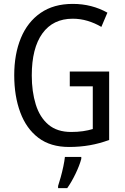

<svg xmlns="http://www.w3.org/2000/svg" viewBox="-20 -744 640 985"><path d="M338 -377H540V-26Q492 -8 441 1Q390 10 334 10Q239 10 177 -37Q115 -84 84 -167.5Q53 -251 53 -358Q53 -466 87 -548.5Q121 -631 188 -677.5Q255 -724 353 -724Q403 -724 447.5 -712.5Q492 -701 531 -679L500 -606Q466 -626 429 -637Q392 -648 353 -648Q252 -648 197.5 -572.5Q143 -497 143 -357Q143 -274 163.5 -208Q184 -142 228.5 -104.5Q273 -67 345 -67Q378 -67 405.5 -71Q433 -75 456 -82V-301H338ZM397 71Q388 105 367.5 147.5Q347 190 325 221H278V210Q284 192 291.5 165Q299 138 305 109.5Q311 81 313 61H397Z"/></svg>

Font: Noto Sans Tamil Condensed
Style: Regular
Weight: 400
Width: 3
Designer: Jelle Bosma - Monotype Design Team
Foundry: Monotype Imaging Inc.
Version: Version 2.004; ttfautohint (v1.8.4.7-5d5b)